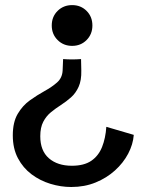

<svg xmlns="http://www.w3.org/2000/svg" viewBox="-20 -560 579 768"><path d="M304.2 -323.7 305.2 -277.8Q306.2 -238.3 294.4 -212.6Q282.7 -187 263.9 -170.4Q245.1 -153.8 223.9 -140.1Q202.6 -126.5 183.8 -111.1Q165 -95.7 153.1 -73Q141.1 -50.3 141.1 -15.1Q141.1 43 175.5 73Q210 103 267.6 103Q315.9 103 345 83.3Q374 63.5 388.2 28.1Q402.3 -7.3 405.3 -52.7L515.1 -20.5Q512.2 17.6 492.7 54.7Q473.1 91.8 439.9 121.8Q406.7 151.9 362.5 169.9Q318.4 188 265.1 188Q223.1 188 181.6 175.3Q140.1 162.6 106.2 137.2Q72.3 111.8 51.8 73Q31.2 34.2 31.2 -18.6Q31.2 -71.3 50.8 -104.5Q70.3 -137.7 99.6 -158.7Q128.9 -179.7 158.2 -195.8Q187.5 -211.9 208.3 -230.2Q229 -248.5 230.5 -277.8L232.4 -323.7Q250 -322.3 268.1 -322.3Q286.1 -322.3 304.2 -323.7ZM268.6 -539.6Q303.2 -539.6 326.4 -516.4Q349.6 -493.2 349.6 -458Q349.6 -423.3 326.4 -399.9Q303.2 -376.5 268.6 -376.5Q233.9 -376.5 210.4 -399.9Q187 -423.3 187 -458Q187 -493.2 210.4 -516.4Q233.9 -539.6 268.6 -539.6Z"/></svg>

Font: Schibsted Grotesk Medium
Style: Regular
Weight: 500
Designer: Bakken & Baeck AS, Henrik Kongsvoll
Foundry: Schibsted ASA
Version: Version 1.100;gftools[0.9.25]